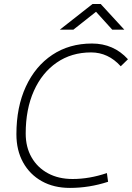

<svg xmlns="http://www.w3.org/2000/svg" viewBox="-20 -918 652 948"><path d="M325.2 9.8Q245.6 9.8 186.3 -23.4Q127 -56.6 94 -116.2Q61 -175.8 61 -255.4Q61 -389.6 107.7 -490.5Q154.3 -591.3 238.3 -647.2Q322.3 -703.1 434.1 -703.1Q541 -703.1 611.8 -625.5L576.2 -590.8Q514.2 -659.2 429.7 -659.2Q333 -659.2 260.3 -609.1Q187.5 -559.1 147.2 -469Q106.9 -378.9 106.9 -258.8Q106.9 -191.4 136 -140.9Q165 -90.3 217 -62.3Q269 -34.2 338.4 -34.2Q421.4 -34.2 507.8 -63.5L513.7 -20.5Q420.9 9.8 325.2 9.8ZM275.4 -771.5 437 -898.4H477.1L593.8 -771.5H534.2L454.1 -859.9L342.3 -771.5Z"/></svg>

Font: Cascadia Mono NF ExtraLight
Style: Italic
Weight: 200
Italic angle: -10°
Monospace: yes
Designer: Aaron Bell
Foundry: Saja Typeworks
Version: Version 2404.023; ttfautohint (v1.8.4)